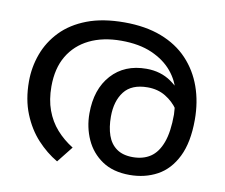

<svg xmlns="http://www.w3.org/2000/svg" viewBox="-68 -649 872 743"><g transform="rotate(10 368.0 -277.0)"><path d="M364 -566Q447 -566 509.5 -542Q572 -518 613.5 -474Q655 -430 676 -371Q697 -312 697 -242Q697 -153 669 -96.5Q641 -40 593 -14Q545 12 485 12Q420 12 377 -17Q334 -46 312.5 -93.5Q291 -141 291 -196Q291 -291 342 -347.5Q393 -404 479 -404Q535 -404 576.5 -375Q618 -346 642 -301Q666 -256 668 -206L643 -209Q636 -240 616.5 -268.5Q597 -297 566.5 -315.5Q536 -334 496 -334Q433 -334 404 -296.5Q375 -259 375 -198Q375 -156 386 -124.5Q397 -93 421.5 -75.5Q446 -58 485 -58Q526 -58 554.5 -77Q583 -96 598.5 -138Q614 -180 614 -248Q614 -250 612.5 -270Q611 -290 607 -310Q606 -315 606 -323Q606 -331 604 -335Q595 -378 565 -414Q535 -450 485 -472Q435 -494 364 -494Q292 -494 239 -468Q186 -442 157 -393Q128 -344 128 -273Q128 -221 143 -180Q158 -139 185.5 -108Q213 -77 250 -54L200 9Q157 -16 120.5 -55.5Q84 -95 61.5 -150.5Q39 -206 39 -277Q39 -333 58 -385Q77 -437 116.5 -478Q156 -519 217.5 -542.5Q279 -566 364 -566Z"/></g></svg>

Font: malayalam25
Style: Book
Weight: 400
Designer: Jelle Bosma - Monotype Design Team
Foundry: Monotype Imaging Inc.
Version: Version 2.003